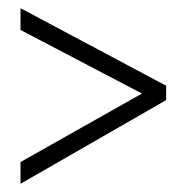

<svg xmlns="http://www.w3.org/2000/svg" viewBox="-20 -588 455 468"><path d="M30 -193V-140L385 -344V-379L30 -568V-515L326 -360Z"/></svg>

Font: Noto Sans Lao ExtraCondensed Light
Style: Regular
Weight: 300
Width: 2
Designer: Monotype Design Team
Foundry: Monotype Imaging Inc.
Version: Version 2.003